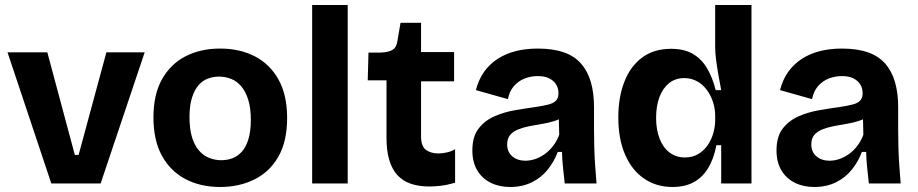

<svg xmlns="http://www.w3.org/2000/svg" viewBox="-20 -733 3666 767"><path d="M185 0 10 -524H169L279 -114H294L405 -524H558L382 0Z M860 14Q781 14 721 -17.5Q661 -49 627 -110.5Q593 -172 593 -264Q593 -356 627.5 -417Q662 -478 722 -508.5Q782 -539 859 -539Q938 -539 998 -508Q1058 -477 1092.5 -415.5Q1127 -354 1127 -262Q1127 -168 1092 -107Q1057 -46 996 -16Q935 14 860 14ZM864 -93Q888 -93 909 -101Q930 -109 946.5 -127.5Q963 -146 972.5 -177.5Q982 -209 982 -254Q982 -302 971.5 -335Q961 -368 943.5 -388.5Q926 -409 903 -418Q880 -427 855 -427Q832 -427 810.5 -419Q789 -411 773 -392.5Q757 -374 747 -343Q737 -312 737 -266Q737 -218 747 -185Q757 -152 775 -131.5Q793 -111 816 -102Q839 -93 864 -93Z M1227 0V-713H1369V0Z M1696 12Q1653 12 1621 1Q1589 -10 1567.5 -33.5Q1546 -57 1535 -94Q1524 -131 1524 -182V-412H1449L1452 -523H1500Q1533 -524 1549 -534.5Q1565 -545 1568 -572L1580 -642H1662V-525H1794V-408H1662V-189Q1662 -148 1682 -134Q1702 -120 1731 -120Q1749 -120 1767 -124.5Q1785 -129 1798 -137V-3Q1767 6 1741 9Q1715 12 1696 12Z M2018 14Q1974 14 1940 -3Q1906 -20 1886.5 -52.5Q1867 -85 1867 -132Q1867 -187 1891.5 -219Q1916 -251 1954.5 -268Q1993 -285 2036 -292.5Q2079 -300 2116 -305Q2150 -310 2171 -315.5Q2192 -321 2201.5 -331.5Q2211 -342 2211 -360Q2211 -380 2202 -395Q2193 -410 2175 -419.5Q2157 -429 2128 -429Q2100 -429 2075 -419Q2050 -409 2032.5 -388.5Q2015 -368 2009 -337L1881 -373Q1892 -416 1914.5 -447Q1937 -478 1969 -498.5Q2001 -519 2041 -529Q2081 -539 2128 -539Q2189 -539 2232 -524Q2275 -509 2301.5 -478.5Q2328 -448 2340.5 -404.5Q2353 -361 2353 -305V-215Q2353 -181 2354 -144.5Q2355 -108 2357.5 -72Q2360 -36 2363 0H2236Q2233 -27 2229.5 -59.5Q2226 -92 2225 -126H2208Q2194 -88 2168 -55.5Q2142 -23 2104 -4.5Q2066 14 2018 14ZM2079 -91Q2098 -91 2117.5 -97.5Q2137 -104 2155.5 -117Q2174 -130 2189.5 -150Q2205 -170 2214 -195L2212 -274L2235 -270Q2218 -257 2194.5 -249.5Q2171 -242 2145.5 -238Q2120 -234 2095 -229Q2070 -224 2050 -216Q2030 -208 2018 -194Q2006 -180 2006 -156Q2006 -126 2026.5 -108.5Q2047 -91 2079 -91Z M2667 14Q2602 14 2553 -19.5Q2504 -53 2477 -115.5Q2450 -178 2450 -264Q2450 -344 2474 -406Q2498 -468 2545 -503Q2592 -538 2661 -538Q2712 -538 2746.5 -518.5Q2781 -499 2803.5 -462Q2826 -425 2839 -373H2861Q2855 -405 2849.5 -436Q2844 -467 2840.5 -495Q2837 -523 2837 -544V-713H2982V-252V0H2861V-153H2842Q2831 -97 2808 -60Q2785 -23 2750 -4.5Q2715 14 2667 14ZM2716 -104Q2747 -104 2770 -118Q2793 -132 2808 -154.5Q2823 -177 2830 -203Q2837 -229 2837 -253V-271Q2837 -291 2832 -312Q2827 -333 2817 -352.5Q2807 -372 2792 -387.5Q2777 -403 2757 -412Q2737 -421 2714 -421Q2678 -421 2653 -401Q2628 -381 2614.5 -345.5Q2601 -310 2601 -262Q2601 -215 2615 -179Q2629 -143 2655 -123.5Q2681 -104 2716 -104Z M3233 14Q3189 14 3155 -3Q3121 -20 3101.5 -52.5Q3082 -85 3082 -132Q3082 -187 3106.5 -219Q3131 -251 3169.5 -268Q3208 -285 3251 -292.5Q3294 -300 3331 -305Q3365 -310 3386 -315.5Q3407 -321 3416.5 -331.5Q3426 -342 3426 -360Q3426 -380 3417 -395Q3408 -410 3390 -419.5Q3372 -429 3343 -429Q3315 -429 3290 -419Q3265 -409 3247.5 -388.5Q3230 -368 3224 -337L3096 -373Q3107 -416 3129.5 -447Q3152 -478 3184 -498.5Q3216 -519 3256 -529Q3296 -539 3343 -539Q3404 -539 3447 -524Q3490 -509 3516.5 -478.5Q3543 -448 3555.5 -404.5Q3568 -361 3568 -305V-215Q3568 -181 3569 -144.5Q3570 -108 3572.5 -72Q3575 -36 3578 0H3451Q3448 -27 3444.5 -59.5Q3441 -92 3440 -126H3423Q3409 -88 3383 -55.5Q3357 -23 3319 -4.5Q3281 14 3233 14ZM3294 -91Q3313 -91 3332.5 -97.5Q3352 -104 3370.5 -117Q3389 -130 3404.5 -150Q3420 -170 3429 -195L3427 -274L3450 -270Q3433 -257 3409.5 -249.5Q3386 -242 3360.5 -238Q3335 -234 3310 -229Q3285 -224 3265 -216Q3245 -208 3233 -194Q3221 -180 3221 -156Q3221 -126 3241.5 -108.5Q3262 -91 3294 -91Z"/></svg>

Font: Bricolage Grotesque 48pt Condensed ExtraBold
Style: Bold
Weight: 700
Version: Version 1.000;gftools[0.9.30]